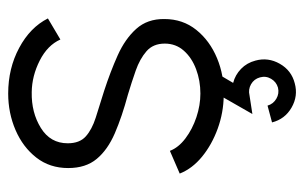

<svg xmlns="http://www.w3.org/2000/svg" viewBox="-157 -400 743 469"><g transform="rotate(-90 214.5 -165.5)"><path d="M215.5 9.5Q174 9 134.8 -5.2Q95.5 -19.5 66.2 -43.5Q37 -67.5 25 -98L80.5 -122Q88.5 -101 111 -84Q133.5 -67 162.8 -57.2Q192 -47.5 220.5 -47.5Q252 -47.5 280 -58Q308 -68.5 325.2 -88Q342.5 -107.5 342.5 -134.5Q342.5 -163 323.8 -179.2Q305 -195.5 276.5 -205.5Q248 -215.5 218 -224.5Q164 -239 123.5 -256.5Q83 -274 60.8 -300.8Q38.5 -327.5 38.5 -370.5Q38.5 -415.5 64 -448.2Q89.5 -481 131.2 -499Q173 -517 220.5 -517Q282 -517 332 -490.2Q382 -463.5 404 -420L352.5 -389.5Q338.5 -421 301 -440Q263.5 -459 224 -459.5Q174 -460.5 136.5 -437.2Q99 -414 99 -371.5Q99 -342.5 115.8 -327.5Q132.5 -312.5 161.5 -303.2Q190.5 -294 227.5 -282.5Q273.5 -267.5 313.8 -249.5Q354 -231.5 378.5 -204.2Q403 -177 402.5 -135.5Q402.5 -90.5 376 -57.5Q349.5 -24.5 306.8 -6.8Q264 11 215.5 9.5ZM245.5 183Q214.5 191.5 186.2 175.2Q158 159 150 127.5L191 116.5Q195 130.5 207.8 138Q220.5 145.5 235 142Q249 138 256.5 125.2Q264 112.5 260 98Q256 83.5 243.2 76.2Q230.5 69 216 72.5L170.5 79.5L230.5 -25.5L268 -4L246.5 32.5Q266 37.5 280.8 51.8Q295.5 66 301 87Q309.5 118 293.2 146.5Q277 175 245.5 183Z"/></g></svg>

Font: Urbanist Light
Style: Regular
Weight: 300
Designer: Corey Hu
Foundry: Corey Hu
Version: Version 1.330; ttfautohint (v1.8.4.7-5d5b)